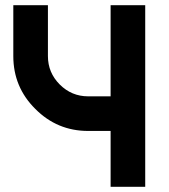

<svg xmlns="http://www.w3.org/2000/svg" viewBox="-20 -720 652 740"><path d="M31.3 -700V-503.7Q31.3 -384.3 116 -300.3Q200.3 -215.3 319.7 -215.3H406.3V0H539.7V-700H406.3V-348.7H319.7Q256 -348.7 210.3 -394.3Q164.7 -440 164.7 -503.7V-700Z"/></svg>

Font: Unageo Variable
Style: Regular
Weight: 300
Designer: Richard Sepsi
Foundry: Richard Sepsi
Version: Version 2.200